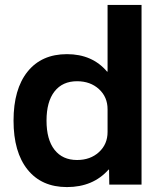

<svg xmlns="http://www.w3.org/2000/svg" viewBox="-20 -750 664 780"><path d="M35 -260Q35 -388 92 -459Q149 -530 252 -530Q355 -530 415 -459H417V-730H555V0H424L423 -61H421Q358 10 252 10Q149 10 92 -61Q35 -132 35 -260ZM293 -100Q347 -100 382 -132Q417 -164 417 -214V-306Q417 -356 382 -388Q347 -420 293 -420Q234 -420 201.5 -378.5Q169 -337 169 -260Q169 -183 201.5 -141.5Q234 -100 293 -100Z"/></svg>

Font: Enso
Style: Bold
Weight: 700
Designer: Coji Morishita
Foundry: UNDERFOREST DESIGN
Version: Version 1.000